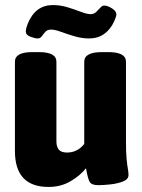

<svg xmlns="http://www.w3.org/2000/svg" viewBox="-20 -731 560 759"><path d="M172 8Q39 8 39 -134V-487Q39 -525 108 -525H134Q203 -525 203 -487V-172Q203 -151 212.5 -139.5Q222 -128 245 -128Q286 -128 313 -162V-487Q313 -525 383 -525H408Q478 -525 478 -487V-173Q478 -127 480.5 -102Q483 -77 485.5 -63.5Q488 -50 488 -39Q488 -22 466 -13.5Q444 -5 416 -2Q388 1 369 1Q342 1 334.5 -12Q327 -25 320 -66Q296 -36 258 -14Q220 8 172 8ZM129 -579Q118 -579 100 -586Q82 -593 82 -606Q82 -613 84.5 -622Q87 -631 90 -638Q120 -711 189 -711Q219 -711 248 -702Q277 -693 300.5 -684Q324 -675 338 -675Q351 -675 360 -683.5Q369 -692 376.5 -700.5Q384 -709 392 -709Q405 -709 422.5 -698Q440 -687 440 -674Q440 -666 431 -646Q417 -615 392 -597Q367 -579 332 -579Q304 -579 275 -587.5Q246 -596 221.5 -605Q197 -614 182 -614Q167 -614 159 -605Q151 -596 145 -587.5Q139 -579 129 -579Z"/></svg>

Font: Asap Semi Condensed ExtraBold
Style: Regular
Weight: 800
Width: 4
Designer: Pablo Cosgaya
Foundry: Omnibus-Type
Version: Version 3.001; ttfautohint (v1.8.4.7-5d5b)